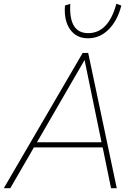

<svg xmlns="http://www.w3.org/2000/svg" viewBox="-31 -988 712 1008"><path d="M-11 0 403 -710H432L582 0H552L508 -214H147L23 0ZM163 -241H502L413 -673ZM580 -968 606 -959Q586 -880 539.5 -833.5Q493 -787 431 -787Q370 -787 337 -833.5Q304 -880 310 -959L338 -968Q329 -814 432 -814Q538 -814 580 -968Z"/></svg>

Font: Livvic Thin
Style: Italic
Weight: 250
Italic angle: -10°
Designer: Jacques Le Bailly, Baron von Fonthausen
Version: Version 1.001; ttfautohint (v1.8.2)